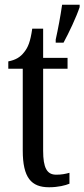

<svg xmlns="http://www.w3.org/2000/svg" viewBox="-20 -780 356 810"><path d="M215 -613V-600H248C271 -642 302 -708 316 -750V-760H242C235 -711 225 -658 215 -613ZM187 10C226 10 256 2 273 -5V-51C255 -46 239 -43 217 -43C178 -43 162 -72 162 -144V-490H265V-536H162V-659H116C108 -603 98 -580 82 -560C66 -539 46 -527 15 -521V-490H76V-145C76 -30 112 10 187 10Z"/></svg>

Font: Noto Serif Tamil ExtraCondensed
Style: Italic
Weight: 400
Width: 2
Italic angle: -12°
Designer: Indian Type Foundry, Tom Grace, and the Monotype Design Team
Foundry: Monotype Imaging Inc.
Version: Version 2.003